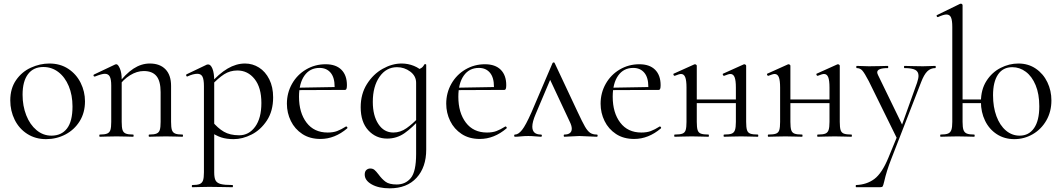

<svg xmlns="http://www.w3.org/2000/svg" viewBox="-20 -745 5784 1046"><path d="M36 -198Q36 -263 67.5 -308.5Q99 -354 148.5 -376.5Q198 -399 249 -399Q308 -399 352 -370Q396 -341 419.5 -293.5Q443 -246 443 -193Q443 -131 414 -84.5Q385 -38 336.5 -12.5Q288 13 231 13Q173 13 128.5 -15.5Q84 -44 60 -92.5Q36 -141 36 -198ZM375 -165Q375 -227 354.5 -276Q334 -325 298 -352.5Q262 -380 216 -380Q162 -380 132.5 -341Q103 -302 103 -229Q103 -168 123 -117Q143 -66 179 -36Q215 -6 260 -6Q315 -6 345 -45Q375 -84 375 -165Z M793 -12Q820 -12 833 -17.5Q846 -23 850.5 -37Q855 -51 855 -81V-243Q855 -303 832.5 -330.5Q810 -358 763 -358Q726 -358 688.5 -335Q651 -312 624 -272L620 -284Q664 -343 707 -371Q750 -399 796 -399Q851 -399 881.5 -367.5Q912 -336 912 -277V-81Q912 -51 916.5 -37Q921 -23 934 -17.5Q947 -12 974 -12Q977 -12 977 -6Q977 0 974 0Q951 0 938 -1L884 -2L829 -1Q816 0 793 0Q790 0 790 -6Q790 -12 793 -12ZM524 -12Q551 -12 564 -17.5Q577 -23 581.5 -37Q586 -51 586 -81V-279Q586 -313 578 -328Q570 -343 551 -343Q535 -343 497 -328H495Q491 -328 489.5 -332.5Q488 -337 492 -339L608 -394Q610 -395 614 -395Q623 -395 633 -372Q643 -349 643 -313V-81Q643 -51 647.5 -37Q652 -23 665 -17.5Q678 -12 705 -12Q708 -12 708 -6Q708 0 705 0Q682 0 669 -1L615 -2L560 -1Q547 0 524 0Q521 0 521 -6Q521 -12 524 -12Z M1028 263Q1055 263 1068 257.5Q1081 252 1086 238Q1091 224 1091 194V-276Q1091 -312 1083 -327.5Q1075 -343 1055 -343Q1033 -343 1002 -329L1000 -328Q996 -328 994.5 -333Q993 -338 996 -340L1107 -393Q1109 -394 1114 -394Q1128 -394 1137.5 -370.5Q1147 -347 1147 -305V194Q1147 224 1154.5 238Q1162 252 1182.5 257.5Q1203 263 1247 263Q1249 263 1249 269Q1249 275 1247 275Q1213 275 1193 274L1120 273L1065 274Q1051 275 1028 275Q1025 275 1025 269Q1025 263 1028 263ZM1121 -30 1135 -85Q1166 -47 1199.5 -27.5Q1233 -8 1283 -8Q1336 -8 1370 -54.5Q1404 -101 1404 -184Q1404 -268 1367 -314.5Q1330 -361 1273 -361Q1233 -361 1200.5 -340Q1168 -319 1130 -278L1122 -286Q1173 -344 1220 -371.5Q1267 -399 1315 -399Q1356 -399 1391 -377Q1426 -355 1447 -313Q1468 -271 1468 -215Q1468 -140 1434 -88.5Q1400 -37 1350.5 -12Q1301 13 1253 13Q1214 13 1185 3.5Q1156 -6 1121 -30Z M1543 -180Q1543 -239 1571 -288.5Q1599 -338 1647.5 -366.5Q1696 -395 1754 -395Q1810 -395 1840 -365Q1870 -335 1870 -281Q1870 -267 1867.5 -261Q1865 -255 1858 -255H1802L1803 -273Q1803 -323 1781 -349Q1759 -375 1721 -375Q1668 -375 1638.5 -333Q1609 -291 1609 -218Q1609 -131 1650 -77Q1691 -23 1765 -23Q1795 -23 1816.5 -31Q1838 -39 1865 -56H1866Q1869 -56 1871.5 -52.5Q1874 -49 1872 -46Q1804 12 1726 12Q1668 12 1627 -15Q1586 -42 1564.5 -86Q1543 -130 1543 -180ZM1590 -267 1817 -271V-255L1591 -254Z M1967 206Q1967 189 1976 181Q1985 173 1997 173Q2011 173 2020 180.5Q2029 188 2042 205Q2061 231 2081 245.5Q2101 260 2141 260Q2189 260 2218 225Q2247 190 2247 94V-361Q2267 -369 2276 -375Q2285 -381 2293 -395Q2294 -397 2298 -395.5Q2302 -394 2302 -392V70Q2302 166 2249.5 223.5Q2197 281 2103 281Q2043 281 2005 259.5Q1967 238 1967 206ZM1945 -161Q1945 -233 1979 -287Q2013 -341 2064.5 -370Q2116 -399 2168 -399Q2203 -399 2235 -386Q2267 -373 2287 -350L2247 -294Q2247 -331 2215 -355Q2183 -379 2143 -379Q2084 -379 2047.5 -326.5Q2011 -274 2011 -190Q2011 -115 2041.5 -69Q2072 -23 2123 -23Q2161 -23 2194.5 -46.5Q2228 -70 2263 -107L2271 -100Q2227 -50 2184.5 -20Q2142 10 2089 10Q2028 10 1986.5 -35Q1945 -80 1945 -161Z M2411 -180Q2411 -239 2439 -288.5Q2467 -338 2515.5 -366.5Q2564 -395 2622 -395Q2678 -395 2708 -365Q2738 -335 2738 -281Q2738 -267 2735.5 -261Q2733 -255 2726 -255H2670L2671 -273Q2671 -323 2649 -349Q2627 -375 2589 -375Q2536 -375 2506.5 -333Q2477 -291 2477 -218Q2477 -131 2518 -77Q2559 -23 2633 -23Q2663 -23 2684.5 -31Q2706 -39 2733 -56H2734Q2737 -56 2739.5 -52.5Q2742 -49 2740 -46Q2672 12 2594 12Q2536 12 2495 -15Q2454 -42 2432.5 -86Q2411 -130 2411 -180ZM2458 -267 2685 -271V-255L2459 -254Z M2786 -12Q2804 -12 2824 -37Q2844 -62 2875 -132L2990 -401Q2992 -405 2996.5 -405Q3001 -405 3002 -401L3126 -137Q3153 -79 3167 -55Q3181 -31 3195 -21.5Q3209 -12 3231 -12Q3236 -12 3236 -6Q3236 0 3231 0Q3216 0 3184 -2Q3152 -4 3136 -4Q3123 -4 3095 -2Q3067 0 3055 0Q3051 0 3051 -6Q3051 -12 3055 -12Q3074 -12 3084.5 -20Q3095 -28 3095 -44Q3095 -60 3083 -84L2972 -321L2995 -352L2898 -123Q2880 -81 2880 -55Q2880 -12 2927 -12Q2932 -12 2932 -6Q2932 0 2927 0Q2916 0 2898 -2Q2876 -4 2858 -4Q2838 -4 2818 -2Q2800 0 2786 0Q2781 0 2781 -6Q2781 -12 2786 -12Z M3252 -180Q3252 -239 3280 -288.5Q3308 -338 3356.5 -366.5Q3405 -395 3463 -395Q3519 -395 3549 -365Q3579 -335 3579 -281Q3579 -267 3576.5 -261Q3574 -255 3567 -255H3511L3512 -273Q3512 -323 3490 -349Q3468 -375 3430 -375Q3377 -375 3347.5 -333Q3318 -291 3318 -218Q3318 -131 3359 -77Q3400 -23 3474 -23Q3504 -23 3525.5 -31Q3547 -39 3574 -56H3575Q3578 -56 3580.5 -52.5Q3583 -49 3581 -46Q3513 12 3435 12Q3377 12 3336 -15Q3295 -42 3273.5 -86Q3252 -130 3252 -180ZM3299 -267 3526 -271V-255L3300 -254Z M3925 -12Q3953 -12 3966 -17Q3979 -22 3984 -36.5Q3989 -51 3989 -81V-268Q3989 -307 3982 -324.5Q3975 -342 3959 -342Q3950 -342 3925 -332H3924Q3920 -332 3918 -337.5Q3916 -343 3920 -344L4031 -394L4035 -395Q4038 -395 4041.5 -392.5Q4045 -390 4045 -387V-81Q4045 -51 4049.5 -36.5Q4054 -22 4067.5 -17Q4081 -12 4109 -12Q4111 -12 4111 -6Q4111 0 4109 0Q4083 0 4068 -1L4018 -2L3964 -1Q3950 0 3925 0Q3922 0 3922 -6Q3922 -12 3925 -12ZM3656 -12Q3684 -12 3697.5 -17Q3711 -22 3715.5 -36.5Q3720 -51 3720 -81V-268Q3720 -307 3713 -324.5Q3706 -342 3690 -342Q3681 -342 3656 -332H3655Q3651 -332 3649 -337.5Q3647 -343 3651 -344L3762 -394L3766 -395Q3769 -395 3772.5 -392.5Q3776 -390 3776 -387V-81Q3776 -51 3780.5 -36.5Q3785 -22 3798.5 -17Q3812 -12 3840 -12Q3842 -12 3842 -6Q3842 0 3840 0Q3814 0 3799 -1L3749 -2L3696 -1Q3682 0 3656 0Q3653 0 3653 -6Q3653 -12 3656 -12ZM3746 -203H4015V-183H3746Z M4435 -12Q4463 -12 4476 -17Q4489 -22 4494 -36.5Q4499 -51 4499 -81V-268Q4499 -307 4492 -324.5Q4485 -342 4469 -342Q4460 -342 4435 -332H4434Q4430 -332 4428 -337.5Q4426 -343 4430 -344L4541 -394L4545 -395Q4548 -395 4551.5 -392.5Q4555 -390 4555 -387V-81Q4555 -51 4559.5 -36.5Q4564 -22 4577.5 -17Q4591 -12 4619 -12Q4621 -12 4621 -6Q4621 0 4619 0Q4593 0 4578 -1L4528 -2L4474 -1Q4460 0 4435 0Q4432 0 4432 -6Q4432 -12 4435 -12ZM4166 -12Q4194 -12 4207.5 -17Q4221 -22 4225.5 -36.5Q4230 -51 4230 -81V-268Q4230 -307 4223 -324.5Q4216 -342 4200 -342Q4191 -342 4166 -332H4165Q4161 -332 4159 -337.5Q4157 -343 4161 -344L4272 -394L4276 -395Q4279 -395 4282.5 -392.5Q4286 -390 4286 -387V-81Q4286 -51 4290.5 -36.5Q4295 -22 4308.5 -17Q4322 -12 4350 -12Q4352 -12 4352 -6Q4352 0 4350 0Q4324 0 4309 -1L4259 -2L4206 -1Q4192 0 4166 0Q4163 0 4163 -6Q4163 -12 4166 -12ZM4256 -203H4525V-183H4256Z M4871 -10V18L4713 -303Q4690 -347 4678 -360.5Q4666 -374 4647 -374Q4645 -374 4645 -380Q4645 -386 4647 -386L4681 -385Q4693 -384 4714 -384L4778 -385Q4792 -386 4817 -386Q4819 -386 4819 -380Q4819 -374 4817 -374Q4759 -374 4759 -351Q4759 -345 4764 -335L4901 -53L4876 -15L4976 -294Q4984 -318 4984 -332Q4984 -355 4966 -364.5Q4948 -374 4907 -374Q4905 -374 4905 -380Q4905 -386 4907 -386Q4934 -386 4948 -385L5008 -384L5044 -385Q5054 -386 5075 -386Q5078 -386 5078 -380Q5078 -374 5075 -374Q5050 -374 5032 -356.5Q5014 -339 4998 -297L4836 120Q4810 186 4797 244Q4792 265 4789 270Q4786 275 4774 275H4644Q4642 275 4642 269Q4642 263 4644 263Q4702 261 4743.5 230Q4785 199 4820 114Z M5204 -203H5352V-183H5204ZM5324 -190Q5324 -257 5354 -304Q5384 -351 5431 -375Q5478 -399 5528 -399Q5582 -399 5623 -371Q5664 -343 5686 -297Q5708 -251 5708 -198Q5708 -137 5680.5 -89Q5653 -41 5606.5 -14Q5560 13 5506 13Q5452 13 5410.5 -14Q5369 -41 5346.5 -87.5Q5324 -134 5324 -190ZM5642 -166Q5642 -233 5622 -281Q5602 -329 5568.5 -354Q5535 -379 5495 -379Q5444 -379 5417 -339Q5390 -299 5390 -226Q5390 -162 5408.5 -112Q5427 -62 5460 -34Q5493 -6 5535 -6Q5585 -6 5613.5 -47Q5642 -88 5642 -166ZM5105 -12Q5132 -12 5145 -17.5Q5158 -23 5163 -37.5Q5168 -52 5168 -81V-598Q5168 -634 5161 -650Q5154 -666 5136 -666Q5121 -666 5090 -652H5088Q5085 -652 5083 -657Q5081 -662 5085 -663L5210 -724L5215 -725Q5218 -725 5221 -722.5Q5224 -720 5224 -717V-81Q5224 -51 5229 -37Q5234 -23 5247 -17.5Q5260 -12 5287 -12Q5290 -12 5290 -6Q5290 0 5287 0Q5264 0 5250 -1L5196 -2L5142 -1Q5128 0 5105 0Q5102 0 5102 -6Q5102 -12 5105 -12Z"/></svg>

Font: Cormorant Infant
Style: Regular
Weight: 400
Designer: Christian Thalmann (Catharsis Fonts)
Foundry: Catharsis Fonts
Version: Version 4.000